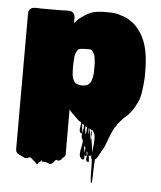

<svg xmlns="http://www.w3.org/2000/svg" viewBox="-56 -579 774 922"><g transform="rotate(5 330.5 -118.0)"><path d="M630 -244Q630 -237 630 -231Q630 -225 629 -220Q628 -207 627 -194.5Q626 -182 624 -170Q622 -155 618.5 -140Q615 -125 608 -111L600 -96Q590 -75 573 -56Q572 -54 568 -50Q564 -45 558 -40.5Q552 -36 547 -31Q541 -24 535.5 -18.5Q530 -13 525 -6Q525 -6 524.5 -5.5Q524 -5 523 -5L514 10Q502 25 492 49.5Q482 74 473 99Q464 124 453 139Q452 140 451.5 142.5Q451 145 449 147Q449 147 449 147.5Q449 148 448 148Q448 149 446 153Q443 158 440.5 163Q438 168 433 173Q432 176 429 177L426 180Q424 202 423.5 234.5Q423 267 421 290Q421 291 418.5 292.5Q416 294 416 293Q413 270 413 235.5Q413 201 411 179Q408 177 408 175Q407 174 407 170.5Q407 167 407 166Q407 163 408 161Q407 163 402 165Q401 165 400.5 164.5Q400 164 399 164Q397 163 395 161Q396 174 397.5 186Q399 198 391 194Q381 189 385 174Q389 159 387 147Q386 147 384.5 146Q383 145 384 145Q384 144 383.5 143.5Q383 143 383 143Q384 153 384.5 161.5Q385 170 379 167Q376 165 374 162Q376 175 373.5 181.5Q371 188 363 183Q351 174 351.5 158.5Q352 143 356.5 125Q361 107 360 92Q358 90 356 86Q355 85 355 84Q353 78 353 72Q353 61 356 52Q358 43 359 34.5Q360 26 359 19Q357 17 355 16Q354 16 353 14Q352 12 353 14H351V25Q351 27 351.5 30Q352 33 352 36Q353 40 353.5 44.5Q354 49 354 57Q353 63 350.5 61Q348 59 345 57Q344 57 344 56.5Q344 56 344 56Q340 50 341 41.5Q342 33 343 26Q344 21 344.5 16.5Q345 12 344 8Q344 7 343.5 7Q343 7 343 6L336 3L335 2Q334 2 334 1.5Q334 1 333 1Q327 -3 323 -9Q320 -11 317 -13.5Q314 -16 312 -19Q310 -23 308 -24.5Q306 -26 304 -27Q302 -29 299 -31.5Q296 -34 294 -37Q292 -39 290 -41.5Q288 -44 286 -47Q284 -49 283 -50Q281 -53 283 -50.5Q285 -48 284 -42V151Q284 156 284.5 161.5Q285 167 283 172Q283 172 281 176Q280 177 280 177.5Q280 178 279 179Q277 182 271 186Q268 190 264 194.5Q260 199 254 200Q250 201 246.5 199.5Q243 198 240 197Q236 201 233 205.5Q230 210 226 214Q216 223 206.5 218Q197 213 186 212H178Q177 212 176 213Q175 214 174 213Q173 210 173 205L165 213Q164 214 162 215Q160 216 158 218Q157 219 155.5 222.5Q154 226 151 226Q147 226 145.5 222.5Q144 219 142 218Q142 218 142 217.5Q142 217 141 217Q139 216 135 212L128 206L125 203Q125 203 125 202.5Q125 202 124 202Q120 198 118 197L108 198Q107 199 103 201Q97 204 91 201Q90 202 89 201Q88 200 86 200Q86 200 74.5 194Q63 188 63 189Q59 187 56 185Q45 177 45 163V-493Q45 -499 46.5 -502Q48 -505 50 -509Q59 -520 71 -520Q74 -520 77 -520.5Q80 -521 83 -521Q89 -521 94.5 -520.5Q100 -520 105 -520H198Q206 -520 214.5 -520.5Q223 -521 231 -521Q235 -521 239 -521Q243 -521 247 -520Q248 -520 249 -519.5Q250 -519 251 -519Q260 -516 265 -507Q267 -503 268 -500Q269 -497 269 -486V-463Q271 -465 271 -466Q272 -466 272 -466.5Q272 -467 272 -467L273 -468Q277 -472 278 -474Q277 -473 282 -478.5Q287 -484 289 -485Q292 -487 294.5 -489.5Q297 -492 299 -493Q307 -499 314.5 -504Q322 -509 330 -513Q332 -515 334 -515Q346 -522 360.5 -525Q375 -528 389 -529Q396 -529 400 -530H416Q439 -531 459 -528.5Q479 -526 489 -521Q505 -517 518.5 -510.5Q532 -504 541 -496L550 -490Q554 -487 557.5 -484Q561 -481 564 -477Q592 -449 609 -405.5Q626 -362 629 -299Q630 -285 630 -274Q630 -263 630 -249ZM285 -210Q287 -201 290.5 -192.5Q294 -184 301 -178Q311 -171 325 -170Q327 -169 330 -169Q333 -169 335 -169L343 -170Q347 -171 350.5 -171.5Q354 -172 357 -173L362 -176Q373 -184 377 -195Q382 -207 384 -227Q385 -232 385 -237Q385 -242 385 -246V-275Q385 -280 384.5 -286Q384 -292 383 -298Q383 -303 382 -306Q381 -318 376 -327Q371 -337 365 -342Q361 -345 357.5 -345Q354 -345 349 -345Q341 -345 332 -345Q323 -345 315 -344Q312 -343 308 -342.5Q304 -342 301 -340Q294 -333 290.5 -324Q287 -315 285 -305Q285 -301 284.5 -296.5Q284 -292 284 -288Q283 -283 283 -277.5Q283 -272 283 -267Q282 -256 282.5 -245Q283 -234 284 -219V-214Q285 -213 285 -210ZM371 65Q372 63 372 60.5Q372 58 373 56Q374 50 374.5 44.5Q375 39 375 33Q375 29 375 29Q375 29 372 28Q372 28 371 27Q370 26 368 24H367V33Q367 38 367.5 43.5Q368 49 369 54Q370 56 370 59Q370 62 371 65ZM383 33V42L385 62Q386 57 386.5 53.5Q387 50 387 43V35Q385 33 383 33ZM397 42Q401 50 401 62Q401 65 401 68Q401 71 400 74V75Q402 91 405 108Q408 125 409 142V148Q410 145 410 142.5Q410 140 411 138Q411 136 411.5 132Q412 128 412 128Q415 105 415.5 80.5Q416 56 403 42Q400 38 398 38Q397 39 397 41H396Q396 41 396 40.5Q396 40 395 39Q392 35 391 35Q390 36 390.5 40.5Q391 45 391 46Q392 54 393.5 62Q395 70 396 78L398 89Q399 86 399 83Q399 80 400 77V76Q397 59 396.5 52.5Q396 46 397 42ZM373 152Q374 145 375 138Q376 131 375 125Q374 125 372.5 124Q371 123 372 123Q371 122 371 121.5Q371 121 370 120Q369 119 369 117.5Q369 116 368 115Q369 124 370.5 133.5Q372 143 373 152Z"/></g></svg>

Font: Rubik Wet Paint
Style: Regular
Weight: 400
Designer: Hubert and Fischer, NaN
Foundry: Hubert and Fischer, NaN
Version: Version 2.200